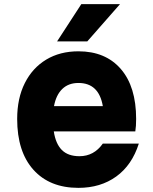

<svg xmlns="http://www.w3.org/2000/svg" viewBox="-20 -888 740 928"><path d="M651 -194Q618 -90 542 -35Q466 20 359 20Q220 20 141.5 -67.5Q63 -155 63 -313Q63 -413 100 -486.5Q137 -560 203.5 -600Q270 -640 359 -640Q490 -640 564 -554.5Q638 -469 638 -313Q638 -295 637 -280.5Q636 -266 634 -253H240Q249 -193 279 -163Q309 -133 364 -133Q434 -133 477 -194ZM359 -487Q311 -487 281 -458Q251 -429 241 -375H477Q458 -487 359 -487ZM256 -688 373 -868H560L402 -688Z"/></svg>

Font: Martian Mono ExtraBold
Style: Regular
Weight: 800
Monospace: yes
Designer: Roman Shamin
Foundry: Evil Martians
Version: Version 1.000; ttfautohint (v1.8.4.7-5d5b)